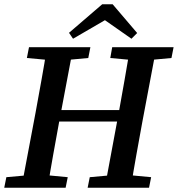

<svg xmlns="http://www.w3.org/2000/svg" viewBox="-28 -887 840 907"><path d="M-8 0 2 -50 136 -62H165L292 -50L282 0ZM73 0 140 -355Q154 -432 168 -509.5Q182 -587 194 -664H318L251 -309Q237 -232 223 -154.5Q209 -77 197 0ZM99 -613 109 -664H399L389 -613L259 -601H230ZM195 -313V-367H591V-313ZM386 0 396 -50 529 -62H558L686 -50L676 0ZM467 0 533 -355Q547 -432 560.5 -509.5Q574 -587 587 -664H711L644 -309Q630 -232 616 -154.5Q602 -77 590 0ZM493 -613 502 -664H792L782 -613L652 -601H623ZM504 -867 620 -731 593 -704 430 -818H513L317 -704L298 -732L455 -867Z"/></svg>

Font: Source Serif 4 18pt SemiBold
Style: Italic
Weight: 600
Italic angle: -12°
Designer: Frank Grießhammer
Foundry: Adobe Systems Incorporated
Version: Version 4.004;hotconv 1.0.116;makeotfexe 2.5.65601